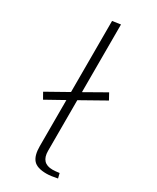

<svg xmlns="http://www.w3.org/2000/svg" viewBox="-186 -769 677 828"><g transform="rotate(30 152.0 -355.0)"><path d="M214 -24Q228 -24 248 -27L254 -3Q221 4 200 4Q153 4 134.5 -17Q116 -38 116 -84V-314L28 -265L11 -295L116 -354V-708L157 -714V-377L259 -435L276 -404L157 -337V-85Q157 -24 214 -24Z"/></g></svg>

Font: EauTestInfant Light
Style: Regular
Weight: 300
Designer: Christian Thalmann (Catharsis Fonts)
Version: Version 0.001;PS 000.001;hotconv 1.0.88;makeotf.lib2.5.64775